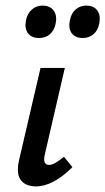

<svg xmlns="http://www.w3.org/2000/svg" viewBox="-20 -661 377 687"><path d="M71 -572Q71 -576 73 -588Q77 -611 93 -626Q109 -641 133 -641Q155 -641 168 -628Q181 -615 181 -593Q181 -588 179 -576Q174 -552 158.5 -538.5Q143 -525 119 -525Q96 -525 83.5 -538Q71 -551 71 -572ZM228 -571Q228 -576 230 -588Q235 -614 251 -627.5Q267 -641 289 -641Q312 -641 324.5 -628Q337 -615 337 -594Q337 -588 335 -576Q330 -552 314.5 -538.5Q299 -525 276 -525Q253 -525 240.5 -537.5Q228 -550 228 -571ZM44 -54Q44 -71 48 -87L125 -418H212L141 -111Q138 -99 138 -91Q138 -71 156 -71Q166 -71 178 -78Q190 -85 209 -100L239 -63Q170 6 108 6Q79 6 61.5 -9Q44 -24 44 -54Z"/></svg>

Font: Ysabeau Infant Semibold
Style: Italic
Weight: 600
Italic angle: -12°
Designer: Christian Thalmann (Catharsis Fonts)
Version: Version 0.003